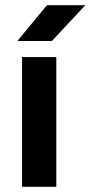

<svg xmlns="http://www.w3.org/2000/svg" viewBox="-20 -720 349 740"><path d="M65 0V-500H197V0ZM47 -562 161 -700H309L180 -562Z"/></svg>

Font: Figtree
Style: Bold
Weight: 700
Designer: Erik Kennedy
Foundry: Erik Kennedy
Version: Version 2.001;gftools[0.9.30]